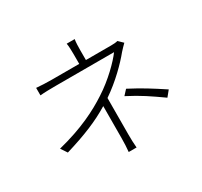

<svg xmlns="http://www.w3.org/2000/svg" viewBox="-167 -1013 1333 1269"><g transform="rotate(-30 500.0 -378.5)"><path d="M532 -346C631 -413 718 -501 766 -560C779 -575 795 -591 810 -606L776 -639C763 -635 743 -634 724 -634H533V-707C533 -732 534 -771 538 -791H477C481 -771 482 -732 482 -707V-634H273C238 -634 185 -636 156 -639V-582C185 -585 238 -586 273 -586H720C683 -535 593 -445 496 -383C403 -322 280 -259 92 -212L124 -164C277 -210 384 -254 480 -313L479 -67C479 -34 477 3 474 34H534C531 3 530 -34 530 -67L531 -345ZM634 -300C733 -249 787 -211 875 -149L910 -192C817 -253 764 -287 668 -337Z"/></g></svg>

Font: Spoqa Han Sans Neo Light
Style: Regular
Weight: 300
Designer: [Spoqa Han Sans Neo] Dong-huui Kim ___ Younghwa Kang ___ Yujin Lee ___ [Noto Sans] Ryoko NISHIZUKA ____ (kana & ideograp
Foundry: Spoqa (http://www.spoqa-han-sans.com)
Version: Version 1.100;hotconv 1.0.109;makeotfexe 2.5.65596